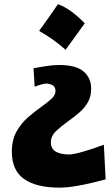

<svg xmlns="http://www.w3.org/2000/svg" viewBox="-20 -650 524 909"><path d="M254.4 -630.4Q289.9 -617 321.6 -592.8Q353.3 -568.6 381.2 -539.6Q359.2 -509 336.6 -477.6Q314.1 -446.2 290.4 -414.5Q263 -438.7 231.9 -461.2Q200.7 -483.8 165.3 -503.7Q188.9 -535.9 210.9 -567.6Q233 -599.3 254.4 -630.4ZM260.7 238.3Q151.9 238.3 94 197.5Q36.1 156.7 36.1 68.4Q36.1 11.7 58.6 -27.8Q81.1 -67.4 113.3 -95.2Q145.5 -123 175.3 -144Q203.1 -164.1 222.9 -181.6Q242.7 -199.2 242.7 -219.2Q242.7 -239.3 228.8 -246.6Q214.8 -253.9 199.2 -254.4Q191.4 -254.4 174.8 -249.8Q158.2 -245.1 144 -239.7L138.7 -327.1Q159.2 -331.1 195.3 -336.7Q231.4 -342.3 259.3 -342.3Q339.8 -342.3 375.7 -311.5Q411.6 -280.8 411.6 -231Q411.6 -192.9 395.5 -165Q379.4 -137.2 354.2 -116Q329.1 -94.7 300.8 -74.7Q269.5 -52.2 245.1 -29.1Q220.7 -5.9 220.7 24.9Q220.7 80.1 306.6 81.5Q326.7 81.5 374 67.9Q421.4 54.2 471.7 35.2L480 199.2Q455.1 206.1 416.7 215.3Q378.4 224.6 336.9 231.4Q295.4 238.3 260.7 238.3Z"/></svg>

Font: Pinar-FD ExtraBold
Style: Regular
Weight: 800
Designer: Amin Abedi
Version: Version 3.000